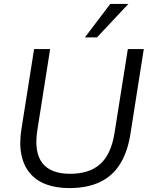

<svg xmlns="http://www.w3.org/2000/svg" viewBox="-20 -957 768 986"><path d="M335.6 8.9Q268.7 8.9 217.6 -10Q166.5 -29 133.9 -67.4Q101.3 -105.9 89.7 -163.3Q78 -220.6 90.5 -296.9L155.1 -705H237.5L171.9 -289.5Q154.2 -177.1 196.6 -120.8Q239 -64.5 339.9 -64.5Q438.3 -64.5 494.3 -114.1Q550.3 -163.8 568 -273.3L636.5 -705H718.4L649.9 -269.5Q635.4 -177.6 597.2 -115.7Q559 -53.9 494.1 -22.5Q429.3 8.9 335.6 8.9ZM416 -765 546.5 -936.9H639.3L478 -765Z"/></svg>

Font: Nunito Sans 12pt ExtraLight
Style: Italic
Weight: 200
Italic angle: -9°
Designer: Vernon Adams
Foundry: Vernon Adams
Version: Version 3.101;gftools[0.9.27]